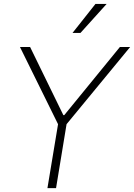

<svg xmlns="http://www.w3.org/2000/svg" viewBox="-20 -970 691 990"><path d="M83 -727.5H135.3L306.6 -376.5H311.5L598.1 -727.5H650.9L323.2 -329.6L269 0H224.6L279.3 -329.6ZM354 -800.3 472.2 -949.7H529.8L395 -800.3Z"/></svg>

Font: Inter Display Extra Light
Style: Italic
Weight: 200
Italic angle: -9.39999°
Designer: Rasmus Andersson
Foundry: rsms
Version: Version 4.000;git-4fc901f